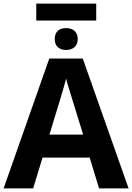

<svg xmlns="http://www.w3.org/2000/svg" viewBox="-20 -1040 730 1060"><path d="M180.2 -926.8H511.2V-1020H180.2ZM282.2 -824.2C282.2 -785.2 306.6 -764.2 345.2 -764.2C382.3 -764.2 409.2 -785.2 409.2 -824.2C409.2 -865.2 382.3 -884.8 345.2 -884.8C306.6 -884.8 282.2 -865.2 282.2 -824.2ZM689.9 0 437 -716.8H252L0 0H163.1L214.8 -169.9H475.1L526.9 0ZM252.9 -296.9C303.7 -461.4 334.5 -564.5 345.2 -606C347.7 -594.2 352.1 -578.1 358.4 -558.1C364.3 -538.1 391.1 -450.7 439 -296.9Z"/></svg>

Font: Noto Reveo Sans
Style: Bold
Weight: 700
Designer: Monotype Design team
Foundry: Monotype Imaging Inc.
Version: Version 1.04